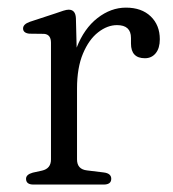

<svg xmlns="http://www.w3.org/2000/svg" viewBox="-20 -496 466 516"><path d="M184 -447 186 -368Q206 -419.5 242 -447.5Q278 -475.5 318.5 -475.5Q360.5 -475.5 385 -452Q409.5 -428.5 409.5 -390.5Q409.5 -366.5 398.5 -353Q387.5 -339.5 369.5 -339.5Q332 -339.5 332 -379V-394Q332 -428.5 294.5 -428.5Q268.5 -428.5 243.8 -409.2Q219 -390 203 -352Q187 -314 187 -258V-67.5Q187 -41 214 -38L259 -32.5Q279 -30 279 -15.5Q279 0 258.5 0H70Q50 0 50 -15.5Q50 -27 68 -32L93 -37.5Q117 -43 117 -67.5V-381Q117 -403.5 98.5 -405L58.5 -405.5Q42 -407.5 42 -419.5Q42 -431 60.5 -437.5L129 -460Q141.5 -464.5 150.2 -467.2Q159 -470 164.5 -470Q183 -470 184 -447Z"/></svg>

Font: Fraunces 9pt S050 Light
Style: Regular
Weight: 300
Version: Version 1.000; ttfautohint (v1.8.3)